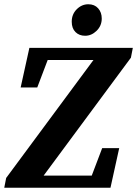

<svg xmlns="http://www.w3.org/2000/svg" viewBox="-26 -882 644 902"><path d="M71 -471 112 -657H598L589 -611L179 -57H405L454 -186H534L493 0H-6L3 -46L413 -600H198L149 -471ZM374 -714Q346 -714 328.5 -731.5Q311 -749 311 -780Q311 -815 334.5 -838.5Q358 -862 389 -862Q418 -862 435 -843Q452 -824 452 -795Q452 -761 428 -737.5Q404 -714 374 -714Z"/></svg>

Font: Source Serif Pro
Style: Bold Italic
Weight: 700
Italic angle: -12°
Designer: Frank Grießhammer
Foundry: Adobe Systems Incorporated
Version: Version 3.001;hotconv 1.0.111;makeotfexe 2.5.65597